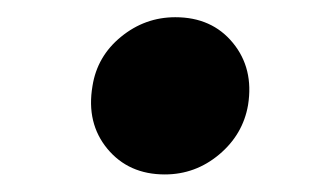

<svg xmlns="http://www.w3.org/2000/svg" viewBox="-20 -456 371 223"><path d="M171.4 -253.4Q129.4 -253.4 104.7 -283.2Q80.1 -313 87.4 -356Q92.8 -390.6 120.6 -413.3Q148.4 -436 183.6 -436Q226.1 -436 250.5 -406.2Q274.9 -376.5 268.1 -334Q262.2 -299.8 234.6 -276.6Q207 -253.4 171.4 -253.4Z"/></svg>

Font: Inter 18pt ExtraBold
Style: Italic
Weight: 800
Italic angle: -9.3988°
Designer: Rasmus Andersson
Foundry: rsms
Version: Version 4.001;git-66647c0bb